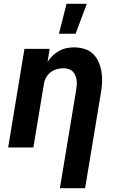

<svg xmlns="http://www.w3.org/2000/svg" viewBox="-20 -778 640 1013"><path d="M296 215 382 -304Q384 -317 385 -330.5Q386 -344 384 -356.5Q382 -369 377 -381Q372 -393 363 -401.5Q354 -410 341.5 -414Q329 -418 316 -418Q298 -418 279.5 -413Q261 -408 246 -396Q231 -384 222 -366.5Q213 -349 211 -331L156 0H23L109 -520H242L231 -452Q243 -470 258 -484.5Q273 -499 292 -509.5Q311 -520 331 -524Q351 -528 370 -528Q399 -528 425.5 -520Q452 -512 471 -493.5Q490 -475 500.5 -450.5Q511 -426 515.5 -398.5Q520 -371 518.5 -342.5Q517 -314 512 -286L429 215ZM291 -600 331 -758H438L379 -600Z"/></svg>

Font: Iosevka Aile Extrabold Oblique
Style: Regular
Weight: 800
Italic angle: -9°
Designer: Belleve Invis
Foundry: Belleve Invis
Version: Version 31.1.0; ttfautohint (v1.8.4)